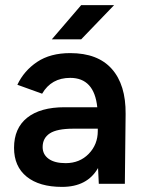

<svg xmlns="http://www.w3.org/2000/svg" viewBox="-20 -720 563 752"><path d="M364 -62Q322 12 223 12Q134 12 84.5 -28Q35 -68 35 -141Q35 -218 86.5 -259Q138 -300 233 -300H361Q349 -415 255 -415Q181 -415 145 -353L48 -388Q74 -443 125.5 -477.5Q177 -512 255 -512Q363 -512 418 -450Q473 -388 472 -274L469 0H367ZM237 -81Q292 -81 327.5 -117.5Q363 -154 363 -207V-216H268Q203 -216 175 -197.5Q147 -179 147 -144Q147 -115 170.5 -98Q194 -81 237 -81ZM298 -700H427L298 -566H183Z"/></svg>

Font: Oak Sans SemiBold
Style: Regular
Weight: 600
Designer: Erik Kennedy, Walven
Foundry: Erik Kennedy, Walven
Version: Version 1.000